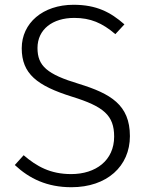

<svg xmlns="http://www.w3.org/2000/svg" viewBox="-20 -772 622 804"><path d="M288 -752C159 -752 71 -675 71 -570C71 -463 135 -413 282 -367C414 -326 458 -289 458 -200C458 -100 381 -43 278 -43C191 -43 134 -75 79 -122L42 -81C103 -24 177 12 279 12C428 12 524 -76 524 -202C524 -333 443 -380 310 -421C177 -461 137 -496 137 -571C137 -649 200 -697 291 -697C359 -697 408 -676 463 -629L501 -670C443 -721 384 -752 288 -752Z"/></svg>

Font: Glow Sans SC Normal
Style: Regular
Weight: 400
Designer: Ryoko NISHIZUKA (kana, bopomofo & ideographs); Paul D. Hunt (Latin, Greek & Cyrillic); Sandoll Communications, Soo-young
Version: Version 0.93